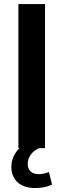

<svg xmlns="http://www.w3.org/2000/svg" viewBox="-20 -739 316 958"><path d="M204.6 0V-718.8H71.8V0H77.1C51.3 25.9 36.6 58.1 36.6 93.3C36.6 158.7 81.1 199.2 153.8 199.2C187.5 199.2 212.4 194.3 239.7 182.1L224.1 119.1C206.1 126.5 189.9 129.9 172.4 129.9C140.1 129.9 118.2 111.8 118.2 78.6C118.2 44.9 140.6 15.1 175.3 0Z"/></svg>

Font: Winston SemiBold
Style: Regular
Weight: 600
Designer: Vernon Adams, Kim Jin-seong, David Berlow, Cristiano Sobral
Foundry: The Winston Project Authors
Version: Version 3.004